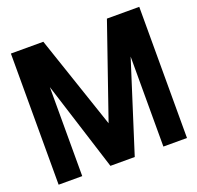

<svg xmlns="http://www.w3.org/2000/svg" viewBox="-124 -844 1005 978"><g transform="rotate(-20 378.0 -355.5)"><path d="M32.2 0H160.2V-482.4L313 0H444.8L600.1 -487.8V0H728V-710.9H552.7L378.4 -207L208 -710.9H32.2Z"/></g></svg>

Font: Tuffy
Style: Bold
Weight: 700
Designer: Thatcher Ulrich, Karoly Barta, Michael Everson
Version: Version 001.270